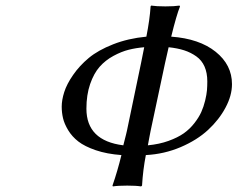

<svg xmlns="http://www.w3.org/2000/svg" viewBox="-20 -668 855 691"><path d="M417 -109.9Q364.3 -113.8 324.5 -127.4Q284.7 -141.1 262 -158.7Q239.3 -176.3 225.3 -199.5Q211.4 -222.7 206.8 -242.7Q202.1 -262.7 202.1 -284.2Q202.1 -308.1 211.2 -336.7Q220.2 -365.2 243.2 -398.4Q266.1 -431.6 299.6 -459.5Q333 -487.3 387 -508.5Q440.9 -529.8 506.8 -536.1Q519 -598.1 522 -645L523.9 -647.9Q542.5 -645 575.2 -645Q607.4 -645 626 -647.9L627.9 -645Q615.2 -613.8 596.2 -536.1Q697.3 -528.8 756.1 -481.7Q814.9 -434.6 814.9 -365.2Q814.9 -324.2 791.7 -280.8Q768.6 -237.3 728.8 -200.4Q689 -163.6 629.9 -138.4Q570.8 -113.3 504.9 -109.9Q494.6 -57.1 491.2 0L487.8 2.9Q469.7 0 438 0Q404.3 0 386.2 2.9L384.8 0Q402.8 -51.8 417 -109.9ZM423.8 -145Q426.3 -155.8 429.2 -166.3Q432.1 -176.8 433.6 -183.6Q435.1 -190.4 437 -198.2L487.8 -441.9Q498.5 -495.1 499 -498Q469.7 -495.6 443.4 -489Q417 -482.4 388.2 -466.8Q359.4 -451.2 338.6 -427.7Q317.9 -404.3 304.4 -365.5Q291 -326.7 291 -276.9Q291 -161.6 423.8 -145ZM512.2 -145Q553.2 -148.9 586.4 -160.9Q619.6 -172.9 641.4 -188.2Q663.1 -203.6 679.4 -224.6Q695.8 -245.6 704.3 -264.6Q712.9 -283.7 718.3 -305.9Q723.6 -328.1 724.9 -343.5Q726.1 -358.9 726.1 -375Q726.1 -405.8 716.1 -428.5Q706.1 -451.2 686.5 -465.1Q667 -479 643.1 -486.8Q619.1 -494.6 586.9 -498Q585 -489.3 580.6 -470.2Q576.2 -451.2 574.2 -441.9L522 -196.8Q520 -188.5 517.6 -174.1Q515.1 -159.7 512.2 -145Z"/></svg>

Font: Linear Smooth
Style: Italic
Weight: 400
Designer: Philipp H. Poll, Flanker
Foundry: Philipp H. Poll, reworked by Flanker
Version: Version 1.061 | FøM Fix